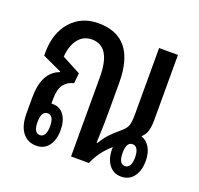

<svg xmlns="http://www.w3.org/2000/svg" viewBox="-98 -623 762 736"><g transform="rotate(20 283.0 -254.5)"><path d="M120 7Q84 7 63.5 -20Q43 -47 43 -96V-161Q43 -265 109 -289V-292L31 -328V-340Q31 -420 73.5 -468Q116 -516 185 -516Q337 -516 337 -328V-209Q337 -189 336.5 -161Q336 -133 334 -83H337Q351 -106 366.5 -123Q382 -140 402 -156Q424 -174 429.5 -188.5Q435 -203 435 -234V-506H512V-242Q512 -214 507 -196.5Q502 -179 487 -165Q509 -158 522 -136Q535 -114 535 -81Q535 -41 516.5 -17Q498 7 466 7Q435 7 416.5 -17Q398 -41 398 -81Q398 -86 398 -89Q374 -67 359 -46.5Q344 -26 333 0H260V-323Q260 -449 183 -449Q148 -449 127 -422Q106 -395 103 -350L179 -310L175 -268Q149 -262 134.5 -242.5Q120 -223 120 -183V-170Q120 -166 120 -165Q123 -165 126 -165Q155 -165 171.5 -142Q188 -119 188 -81Q188 -41 170 -17Q152 7 120 7ZM120 -36Q132 -36 138.5 -48Q145 -60 145 -80Q145 -125 120 -125Q94 -125 94 -80Q94 -36 120 -36ZM466 -36Q492 -36 492 -81Q492 -101 485.5 -113Q479 -125 466 -125Q441 -125 441 -81Q441 -36 466 -36Z"/></g></svg>

Font: Noto Sans Thai Looped UI Condensed
Style: Regular
Weight: 400
Width: 3
Designer: Cadson Demak Team
Foundry: Cadson Demak Co., Ltd.
Version: Version 1.000; ttfautohint (v1.8.4.7-5d5b)